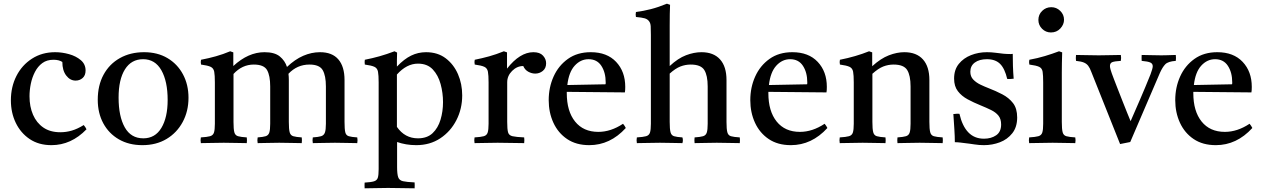

<svg xmlns="http://www.w3.org/2000/svg" viewBox="-20 -775 6850 1041"><path d="M434 -97Q444 -85 449 -74Q366 12 259 12Q190 12 141 -21Q92 -54 65.5 -109Q39 -164 39 -231Q39 -304 69 -363Q99 -422 153.5 -457Q208 -492 279 -492Q316 -492 354 -481.5Q392 -471 418 -449Q444 -427 444 -393Q444 -366 428 -352Q412 -338 390 -338Q360 -338 339 -365.5Q318 -393 318 -439Q300 -451 270 -451Q234 -451 209.5 -433Q185 -415 169.5 -385Q154 -355 147 -320.5Q140 -286 140 -253Q140 -197 159 -153Q178 -109 215 -83.5Q252 -58 307 -58Q339 -58 369.5 -67Q400 -76 434 -97Z M752 12Q679 12 624.5 -19.5Q570 -51 540 -106.5Q510 -162 510 -234Q510 -312 541.5 -370Q573 -428 630 -460Q687 -492 761 -492Q834 -492 888 -460Q942 -428 972 -372Q1002 -316 1002 -245Q1002 -172 970.5 -113.5Q939 -55 883 -21.5Q827 12 752 12ZM623 -246Q623 -144 656.5 -84.5Q690 -25 757 -25Q821 -25 855 -81.5Q889 -138 889 -233Q889 -334 855 -394Q821 -454 756 -454Q692 -454 657.5 -399Q623 -344 623 -246Z M1676 1Q1673 -15 1676 -30Q1706 -32 1721 -36.5Q1736 -41 1741.5 -56Q1747 -71 1747 -104V-306Q1747 -365 1729.5 -395Q1712 -425 1658 -425Q1591 -425 1544 -375Q1546 -359 1546 -341V-114Q1546 -75 1550.5 -58Q1555 -41 1570 -36.5Q1585 -32 1616 -30Q1618 -15 1616 1Q1588 1 1560 0Q1532 -1 1494 -1Q1457 -1 1429.5 0Q1402 1 1377 1Q1374 -15 1377 -30Q1406 -32 1420.5 -36.5Q1435 -41 1440 -56Q1445 -71 1445 -104V-306Q1445 -365 1428 -395Q1411 -425 1356 -425Q1293 -425 1246 -374V-114Q1246 -75 1250.5 -58Q1255 -41 1270.5 -36.5Q1286 -32 1318 -30Q1320 -15 1318 1Q1290 1 1260.5 0Q1231 -1 1193 -1Q1157 -1 1128 0Q1099 1 1069 1Q1066 -15 1069 -30Q1103 -32 1119 -36.5Q1135 -41 1140 -56Q1145 -71 1145 -104V-328Q1145 -367 1141.5 -386Q1138 -405 1122.5 -412.5Q1107 -420 1070 -425Q1067 -439 1070 -451Q1112 -459 1151 -470Q1190 -481 1228 -497L1245 -491V-417Q1326 -492 1414 -492Q1469 -492 1497 -469Q1525 -446 1536 -412Q1579 -453 1624 -472.5Q1669 -492 1715 -492Q1781 -492 1814.5 -453Q1848 -414 1848 -341V-114Q1848 -75 1852 -58Q1856 -41 1871 -36.5Q1886 -32 1917 -30Q1920 -15 1917 1Q1889 1 1861 0Q1833 -1 1796 -1Q1758 -1 1729.5 0Q1701 1 1676 1Z M1957 246Q1956 230 1957 215Q1992 213 2008 208Q2024 203 2028.5 188.5Q2033 174 2033 142V-328Q2033 -367 2029.5 -386Q2026 -405 2010.5 -412.5Q1995 -420 1958 -425Q1956 -439 1958 -451Q1999 -459 2038 -470Q2077 -481 2119 -497L2133 -490Q2132 -465 2132 -447.5Q2132 -430 2132 -414Q2171 -455 2209 -473.5Q2247 -492 2290 -492Q2353 -492 2396.5 -459Q2440 -426 2463 -373Q2486 -320 2486 -258Q2486 -185 2454.5 -123.5Q2423 -62 2367 -25Q2311 12 2237 12Q2208 12 2182 7.5Q2156 3 2133 -5V130Q2133 169 2139 186Q2145 203 2165 207.5Q2185 212 2228 214Q2229 230 2228 246Q2194 246 2159.5 245Q2125 244 2084 244Q2045 244 2017 245Q1989 246 1957 246ZM2132 -87Q2175 -25 2246 -25Q2296 -25 2325.5 -53Q2355 -81 2368.5 -126Q2382 -171 2382 -221Q2382 -271 2369 -319Q2356 -367 2326.5 -398.5Q2297 -430 2246 -430Q2185 -430 2132 -371Z M2553 1Q2550 -15 2553 -30Q2587 -32 2603 -36.5Q2619 -41 2624 -56Q2629 -71 2629 -104V-328Q2629 -367 2625.5 -386Q2622 -405 2606.5 -412.5Q2591 -420 2554 -425Q2551 -439 2554 -451Q2594 -459 2632 -469.5Q2670 -480 2712 -497L2729 -491V-403Q2799 -492 2872 -492Q2907 -492 2924 -473.5Q2941 -455 2941 -432Q2941 -405 2923 -390.5Q2905 -376 2882 -376Q2863 -376 2844.5 -386Q2826 -396 2817 -417Q2783 -417 2756.5 -390.5Q2730 -364 2730 -329V-114Q2730 -75 2734.5 -58Q2739 -41 2758.5 -36.5Q2778 -32 2822 -30Q2824 -16 2822 1Q2788 1 2752 0Q2716 -1 2678 -1Q2641 -1 2612.5 0Q2584 1 2553 1Z M3175 12Q3104 12 3055 -21Q3006 -54 2980.5 -109.5Q2955 -165 2955 -232Q2955 -301 2981.5 -360Q3008 -419 3059 -455.5Q3110 -492 3183 -492Q3271 -492 3320.5 -439.5Q3370 -387 3370 -304Q3370 -294 3369.5 -286.5Q3369 -279 3368 -274L3053 -277Q3053 -273 3053 -270Q3053 -172 3098 -116Q3143 -60 3224 -60Q3292 -60 3358 -104Q3368 -92 3373 -81Q3288 12 3175 12ZM3056 -314 3263 -318Q3264 -320 3264 -323.5Q3264 -327 3264 -328Q3264 -382 3240.5 -418Q3217 -454 3171 -454Q3128 -454 3096 -419Q3064 -384 3056 -314Z M3746 1Q3744 -15 3746 -30Q3777 -32 3792 -36.5Q3807 -41 3812 -56Q3817 -71 3817 -104V-306Q3817 -366 3798.5 -395.5Q3780 -425 3725 -425Q3696 -425 3669 -414.5Q3642 -404 3611 -376V-114Q3611 -75 3615.5 -58Q3620 -41 3634.5 -36.5Q3649 -32 3680 -30Q3685 -15 3680 1Q3655 1 3625 0Q3595 -1 3558 -1Q3521 -1 3492 0Q3463 1 3433 1Q3430 -15 3433 -30Q3467 -32 3483 -36.5Q3499 -41 3504 -56Q3509 -71 3509 -104V-586Q3509 -615 3508 -632.5Q3507 -650 3499 -660Q3491 -671 3476 -675.5Q3461 -680 3428 -683Q3425 -696 3428 -710Q3468 -715 3509 -725.5Q3550 -736 3596 -755L3613 -749Q3612 -727 3611.5 -699.5Q3611 -672 3611 -639V-417Q3656 -459 3699.5 -475.5Q3743 -492 3783 -492Q3849 -492 3884 -453Q3919 -414 3919 -341V-114Q3919 -75 3923.5 -58Q3928 -41 3943 -36.5Q3958 -32 3991 -30Q3993 -15 3991 1Q3961 1 3932.5 0Q3904 -1 3866 -1Q3829 -1 3801.5 0Q3774 1 3746 1Z M4268 12Q4197 12 4148 -21Q4099 -54 4073.5 -109.5Q4048 -165 4048 -232Q4048 -301 4074.5 -360Q4101 -419 4152 -455.5Q4203 -492 4276 -492Q4364 -492 4413.5 -439.5Q4463 -387 4463 -304Q4463 -294 4462.5 -286.5Q4462 -279 4461 -274L4146 -277Q4146 -273 4146 -270Q4146 -172 4191 -116Q4236 -60 4317 -60Q4385 -60 4451 -104Q4461 -92 4466 -81Q4381 12 4268 12ZM4149 -314 4356 -318Q4357 -320 4357 -323.5Q4357 -327 4357 -328Q4357 -382 4333.5 -418Q4310 -454 4264 -454Q4221 -454 4189 -419Q4157 -384 4149 -314Z M4846 1Q4844 -15 4846 -30Q4877 -32 4892 -36.5Q4907 -41 4912 -56Q4917 -71 4917 -104V-306Q4917 -366 4898.5 -395.5Q4880 -425 4825 -425Q4796 -425 4769 -414.5Q4742 -404 4710 -375V-114Q4710 -75 4714.5 -58Q4719 -41 4734 -36.5Q4749 -32 4781 -30Q4783 -15 4781 1Q4753 1 4722.5 0Q4692 -1 4657 -1Q4625 -1 4594 0Q4563 1 4533 1Q4530 -15 4533 -30Q4567 -32 4583 -36.5Q4599 -41 4604 -56Q4609 -71 4609 -104V-328Q4609 -367 4605.5 -386Q4602 -405 4586.5 -412.5Q4571 -420 4534 -425Q4531 -439 4534 -451Q4620 -468 4692 -497L4709 -491V-416Q4755 -458 4799 -475Q4843 -492 4883 -492Q4949 -492 4984 -453Q5019 -414 5019 -341V-114Q5019 -75 5023.5 -58Q5028 -41 5043 -36.5Q5058 -32 5091 -30Q5093 -15 5091 1Q5061 1 5032.5 0Q5004 -1 4966 -1Q4929 -1 4901.5 0Q4874 1 4846 1Z M5182 -158Q5197 -92 5230 -57.5Q5263 -23 5315 -23Q5354 -23 5381 -41.5Q5408 -60 5408 -100Q5408 -130 5393.5 -148Q5379 -166 5353.5 -178.5Q5328 -191 5296 -204Q5259 -219 5226.5 -236.5Q5194 -254 5173.5 -280.5Q5153 -307 5153 -349Q5153 -397 5178.5 -428.5Q5204 -460 5244.5 -476Q5285 -492 5331 -492Q5354 -492 5377 -489Q5400 -486 5402 -486Q5422 -483 5439 -482.5Q5456 -482 5457 -482Q5458 -482 5461.5 -482Q5465 -482 5471 -483Q5471 -451 5472 -418Q5473 -385 5476 -348Q5475 -348 5472 -348Q5463 -347 5455.5 -346.5Q5448 -346 5441 -347Q5428 -403 5402.5 -428.5Q5377 -454 5331 -454Q5290 -454 5265.5 -436Q5241 -418 5241 -386Q5241 -360 5257 -343.5Q5273 -327 5296 -316Q5319 -305 5340 -297Q5379 -282 5414.5 -263.5Q5450 -245 5472.5 -216Q5495 -187 5495 -138Q5495 -86 5468.5 -52.5Q5442 -19 5401 -3.5Q5360 12 5315 12Q5289 12 5263.5 8Q5238 4 5236 4Q5234 4 5219.5 2Q5205 0 5187.5 -2Q5170 -4 5157 -4Q5157 -35 5154.5 -73Q5152 -111 5149 -157Q5151 -157 5154 -157Q5163 -158 5169.5 -158.5Q5176 -159 5182 -158Z M5810 1Q5782 1 5752 0Q5722 -1 5687 -1Q5655 -1 5622.5 0Q5590 1 5560 1Q5557 -15 5560 -30Q5594 -32 5610 -36.5Q5626 -41 5631 -56Q5636 -71 5636 -104V-328Q5636 -367 5633 -386Q5630 -405 5614.5 -412.5Q5599 -420 5561 -425Q5558 -439 5561 -451Q5605 -459 5645 -471Q5685 -483 5722 -497L5739 -491Q5738 -460 5737.5 -433Q5737 -406 5737 -382V-114Q5737 -75 5741.5 -58Q5746 -41 5761.5 -36.5Q5777 -32 5810 -30Q5813 -15 5810 1ZM5610 -667Q5610 -696 5630.5 -716Q5651 -736 5680 -736Q5708 -736 5728.5 -716Q5749 -696 5749 -668Q5749 -642 5729 -620.5Q5709 -599 5678 -599Q5650 -599 5630 -619Q5610 -639 5610 -667Z M6108 -5 6053 6 5897 -385Q5889 -407 5880 -418.5Q5871 -430 5856.5 -436Q5842 -442 5814 -445Q5812 -459 5814 -477Q5843 -477 5874.5 -476Q5906 -475 5937 -475Q5966 -475 6000 -476Q6034 -477 6057 -477Q6060 -461 6057 -445Q6023 -443 6010.5 -438Q5998 -433 5998 -417Q5998 -409 6001.5 -397Q6005 -385 6008 -377Q6011 -369 6020 -345Q6029 -321 6041.5 -289.5Q6054 -258 6067 -224.5Q6080 -191 6091.5 -163Q6103 -135 6110 -118Q6131 -166 6160.5 -234Q6190 -302 6218 -372Q6223 -386 6226.5 -397.5Q6230 -409 6230 -416Q6230 -430 6217 -436Q6204 -442 6170 -445Q6169 -461 6170 -477Q6196 -477 6219.5 -476Q6243 -475 6276 -475Q6291 -475 6304.5 -475.5Q6318 -476 6355 -477Q6357 -460 6355 -445Q6313 -442 6298 -426.5Q6283 -411 6269 -380Z M6572 12Q6501 12 6452 -21Q6403 -54 6377.5 -109.5Q6352 -165 6352 -232Q6352 -301 6378.5 -360Q6405 -419 6456 -455.5Q6507 -492 6580 -492Q6668 -492 6717.5 -439.5Q6767 -387 6767 -304Q6767 -294 6766.5 -286.5Q6766 -279 6765 -274L6450 -277Q6450 -273 6450 -270Q6450 -172 6495 -116Q6540 -60 6621 -60Q6689 -60 6755 -104Q6765 -92 6770 -81Q6685 12 6572 12ZM6453 -314 6660 -318Q6661 -320 6661 -323.5Q6661 -327 6661 -328Q6661 -382 6637.5 -418Q6614 -454 6568 -454Q6525 -454 6493 -419Q6461 -384 6453 -314Z"/></svg>

Font: Tiro Devanagari Sanskrit
Style: Regular
Weight: 400
Designer: Devanagari: John Hudson & Fiona Ross. Latin: John Hudson.
Foundry: Tiro Typeworks Ltd.
Version: Version 1.52